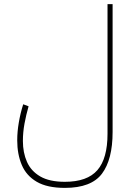

<svg xmlns="http://www.w3.org/2000/svg" viewBox="-20 -663 650 925"><path d="M522.5 -27.3Q522.5 105.5 471.2 173.8Q419.9 242.2 292.5 242.2Q207.5 242.2 157.2 212.9Q106.9 183.6 85 131.8Q63 80.1 63 13.2Q63 -28.3 70.6 -72.8Q78.1 -117.2 91.8 -160.6L117.7 -150.9Q106 -110.4 98.1 -67.9Q90.3 -25.4 90.3 16.1Q90.3 72.3 109.9 116.7Q129.4 161.1 173.8 187Q218.3 212.9 292.5 212.9Q400.4 212.9 449.2 156.7Q498 100.6 498 -18.6V-643.1H522.5Z"/></svg>

Font: Vazirmatn FD Thin
Style: Regular
Weight: 100
Designer: Saber Rastikerdar
Foundry: Saber Rastikerdar
Version: Version 33.003